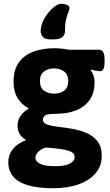

<svg xmlns="http://www.w3.org/2000/svg" viewBox="-20 -787 586 1019"><path d="M262 212Q182 212 129 196.5Q76 181 50 150Q24 119 24 74Q24 35 47.5 5Q71 -25 115 -42L116 -46Q95 -57 84 -76.5Q73 -96 73 -121Q73 -149 89 -172Q105 -195 133 -211Q96 -231 74 -265.5Q52 -300 52 -353Q52 -418 81 -457Q110 -496 159 -513.5Q208 -531 267 -531Q287 -531 306.5 -529Q326 -527 344 -523H505Q535 -523 535 -473V-456Q535 -409 511 -409Q505 -409 488 -412Q471 -415 463 -418L461 -414Q470 -404 476 -386.5Q482 -369 482 -353Q482 -293 455 -255.5Q428 -218 381.5 -200.5Q335 -183 278 -183Q232 -183 220 -175Q208 -167 208 -151Q208 -134 230.5 -126Q253 -118 289 -114Q325 -110 365 -103Q404 -96 439.5 -81Q475 -66 497.5 -37Q520 -8 520 42Q520 93 488 131.5Q456 170 398 191Q340 212 262 212ZM273 95Q325 95 350.5 81.5Q376 68 376 46Q376 34 368 26Q360 18 342 12.5Q324 7 294.5 3Q265 -1 222 -4Q196 5 182 20Q168 35 168 50Q168 70 193 82.5Q218 95 273 95ZM267 -290Q298 -290 320 -305.5Q342 -321 342 -357Q342 -392 320 -408Q298 -424 267 -424Q236 -424 214 -408Q192 -392 192 -357Q192 -321 214 -305.5Q236 -290 267 -290ZM246 -578Q220 -578 208 -590.5Q196 -603 196 -622Q196 -647 207.5 -672.5Q219 -698 236.5 -719.5Q254 -741 272.5 -754Q291 -767 304 -767Q318 -767 333.5 -762Q349 -757 349 -745Q349 -736 343 -722.5Q337 -709 331 -685.5Q325 -662 325 -622Q325 -602 311 -590Q297 -578 265 -578Z"/></svg>

Font: Asap
Style: Regular
Weight: 400
Designer: Pablo Cosgaya
Foundry: Omnibus-Type
Version: Version 3.001